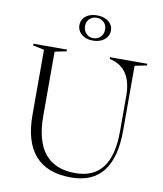

<svg xmlns="http://www.w3.org/2000/svg" viewBox="-100 -1012 938 1104"><g transform="rotate(10 369.5 -460.0)"><path d="M390 12Q250 12 180 -67.5Q110 -147 110 -304V-684L44 -698V-708H240V-698L172 -684V-310Q172 -163 231.5 -90Q291 -17 409 -17Q516 -17 569 -87Q622 -157 622 -297V-505Q622 -545 614 -578Q606 -611 590 -635Q574 -659 549.5 -675Q525 -691 491 -698V-708H709V-698L639 -684V-306Q639 -148 577 -68Q515 12 390 12ZM377 -932Q404 -932 425 -923Q446 -914 458 -897.5Q470 -881 470 -860Q470 -838 458 -821Q446 -804 425 -794.5Q404 -785 377 -785Q350 -785 329.5 -794.5Q309 -804 297.5 -821Q286 -838 286 -860Q286 -881 297.5 -897.5Q309 -914 329.5 -923Q350 -932 377 -932ZM377 -918Q352 -918 335.5 -902Q319 -886 319 -860Q319 -833 335.5 -816Q352 -799 377 -799Q402 -799 419 -816Q436 -833 436 -860Q436 -886 419 -902Q402 -918 377 -918Z"/></g></svg>

Font: Kalnia Light
Style: Regular
Weight: 300
Designer: Frida Medrano
Foundry: Frida Medrano
Version: Version 1.105